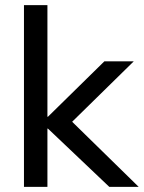

<svg xmlns="http://www.w3.org/2000/svg" viewBox="-20 -725 558 745"><path d="M73 0V-705H164V-272H166L385 -487H499L237 -230V-275L518 0H404L166 -226H164V0Z"/></svg>

Font: Nunito Sans 12pt ExtraLight Medium
Style: Regular
Weight: 500
Version: Version 3.101;gftools[0.9.27]